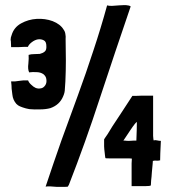

<svg xmlns="http://www.w3.org/2000/svg" viewBox="-20 -730 666 750"><path d="M371.1 -349.6Q429.7 -527.3 490.2 -704.1Q490.2 -704.1 490.2 -705.1Q485.4 -709 471.7 -710Q467.8 -710 463.9 -710Q454.1 -710 444.3 -709Q429.7 -708 417 -707Q404.3 -707 398.4 -709Q374 -620.1 344.7 -532.2Q316.4 -445.3 284.2 -357.4Q252 -269.5 219.7 -180.7Q188.5 -91.8 158.2 -1Q162.1 -2 174.8 -2Q188.5 -1 202.1 0Q215.8 0 228.5 0Q241.2 0 245.1 -1Q246.1 -2 247.1 -4.9Q248 -6.8 249 -7.8Q313.5 -172.9 371.1 -349.6ZM593.8 -181.6Q586.9 -183.6 580.1 -181.6Q579.1 -184.6 578.1 -199.2Q578.1 -213.9 578.1 -233.4Q578.1 -252 578.1 -273.4Q578.1 -294.9 578.1 -313.5Q578.1 -332 578.1 -343.8Q578.1 -356.4 578.1 -356.4Q578.1 -356.4 577.1 -356.4Q573.2 -356.4 560.5 -356.4Q548.8 -356.4 535.2 -356.4Q522.5 -356.4 510.7 -355.5Q499 -355.5 497.1 -355.5Q469.7 -314.5 451.2 -285.2Q431.6 -255.9 418.9 -236.3Q407.2 -216.8 400.4 -206.1Q392.6 -195.3 389.6 -190.4Q387.7 -186.5 386.7 -185.5Q386.7 -185.5 386.7 -184.6Q385.7 -156.2 388.7 -135.7Q390.6 -116.2 391.6 -113.3Q391.6 -112.3 391.6 -112.3Q392.6 -111.3 408.2 -111.3Q422.9 -111.3 441.4 -111.3Q460 -111.3 475.6 -111.3Q492.2 -111.3 495.1 -110.4Q495.1 -108.4 494.1 -91.8Q494.1 -75.2 494.1 -54.7Q494.1 -36.1 494.1 -19.5Q494.1 -3.9 494.1 -2.9Q529.3 -2.9 547.9 -2.9Q566.4 -2.9 569.3 -5.9Q569.3 -8.8 570.3 -24.4Q572.3 -40 573.2 -56.6Q575.2 -75.2 576.2 -88.9Q577.1 -101.6 577.1 -101.6Q577.1 -101.6 578.1 -101.6Q585 -103.5 590.8 -102.5Q596.7 -101.6 603.5 -103.5Q604.5 -103.5 605.5 -103.5Q605.5 -123 608.4 -179.7Q601.6 -179.7 593.8 -181.6ZM512.7 -180.7Q512.7 -180.7 511.7 -180.7Q508.8 -180.7 501 -180.7Q492.2 -179.7 483.4 -179.7Q474.6 -179.7 468.8 -180.7Q461.9 -180.7 461.9 -180.7Q462.9 -181.6 471.7 -195.3Q480.5 -208 489.3 -221.7Q499 -236.3 506.8 -246.1Q514.6 -255.9 514.6 -252Q514.6 -228.5 512.7 -181.6Q512.7 -181.6 512.7 -180.7ZM50.8 -318.4Q56.6 -314.5 68.4 -310.5Q75.2 -308.6 81.1 -306.6Q87.9 -304.7 94.7 -303.7Q115.2 -301.8 136.7 -302.7Q158.2 -302.7 176.8 -307.6Q212.9 -320.3 226.6 -353.5Q233.4 -368.2 233.4 -382.8Q234.4 -398.4 235.4 -412.1Q237.3 -453.1 237.3 -494.1Q237.3 -536.1 236.3 -578.1Q237.3 -586.9 235.4 -596.7Q234.4 -606.4 228.5 -614.3Q215.8 -635.7 185.5 -647.5Q156.2 -658.2 123 -656.2Q90.8 -654.3 62.5 -638.7Q34.2 -623 25.4 -592.8Q21.5 -584 21.5 -574.2Q21.5 -572.3 22.5 -569.3Q23.4 -556.6 23.4 -546.9Q23.4 -546.9 23.4 -545.9Q24.4 -545.9 33.2 -545.9Q42 -545.9 52.7 -545.9Q64.5 -545.9 74.2 -546.9Q85 -546.9 88.9 -546.9Q92.8 -556.6 104.5 -565.4Q116.2 -574.2 127.9 -576.2Q140.6 -578.1 151.4 -572.3Q161.1 -567.4 161.1 -549.8Q162.1 -534.2 154.3 -528.3Q147.5 -522.5 135.7 -519.5Q125 -518.6 113.3 -518.6Q100.6 -518.6 91.8 -515.6Q92.8 -502 90.8 -481.4Q87.9 -460 93.8 -447.3Q107.4 -449.2 122.1 -448.2Q137.7 -448.2 149.4 -440.4Q160.2 -431.6 161.1 -419.9Q163.1 -407.2 157.2 -397.5Q149.4 -385.7 138.7 -384.8Q128.9 -382.8 119.1 -386.7Q110.4 -390.6 101.6 -399.4Q92.8 -407.2 89.8 -416Q89.8 -416 88.9 -416Q71.3 -417 54.7 -414.1Q39.1 -411.1 24.4 -412.1Q23.4 -412.1 23.4 -411.1Q25.4 -396.5 25.4 -383.8Q26.4 -371.1 28.3 -360.4Q30.3 -339.8 43.9 -324.2Q45.9 -323.2 50.8 -318.4Z"/></svg>

Font: Londrina Solid
Style: NNS
Weight: 400
Designer: Marcelo Magalhaes
Version: Version 1.002